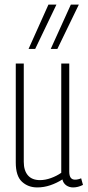

<svg xmlns="http://www.w3.org/2000/svg" viewBox="-20 -810 383 840"><path d="M143 10Q103 10 76 -15Q49 -40 49 -99V-532H84V-102Q84 -64 102 -43Q120 -22 155 -22Q178 -22 203 -31Q228 -40 248 -54V-532H283V-59Q283 -24 308 -24Q322 -24 335 -30L343 -1Q321 10 300 10Q283 10 270 1Q257 -8 253 -25Q228 -9 200 0.5Q172 10 143 10ZM202 -596 290 -790H325L231 -596ZM105 -596 192 -790H227L134 -596Z"/></svg>

Font: Georama Condensed ExtraLight
Style: Regular
Weight: 200
Width: 3
Designer: Jean-Baptiste Levee
Foundry: Production Type
Version: Version 1.000